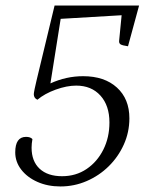

<svg xmlns="http://www.w3.org/2000/svg" viewBox="-20 -661 543 693"><path d="M198 12Q152 12 115 -4.5Q78 -21 56.5 -49Q35 -77 35 -111Q35 -167 74 -167Q90 -167 97 -159Q94 -142 94 -128Q94 -79 123 -52Q152 -25 204 -25Q254 -25 292.5 -51Q331 -77 353 -121Q375 -165 375 -219Q375 -280 342.5 -316Q310 -352 255 -352Q221 -352 181 -337.5Q141 -323 115 -301Q102 -307 102 -321Q102 -325 105 -340Q108 -355 112 -371L177 -641H482L442 -494Q421 -497 415 -501Q409 -505 410 -514L419 -606L199 -593L162 -360Q219 -386 280 -386Q357 -386 402 -345Q447 -304 447 -234Q447 -184 427 -139.5Q407 -95 372.5 -61Q338 -27 293 -7.5Q248 12 198 12Z"/></svg>

Font: Petrona Light
Style: Italic
Weight: 300
Italic angle: -9°
Designer: Ringo R. Seeber
Foundry: Ringo R. Seeber
Version: Version 2.001; ttfautohint (v1.8.3)